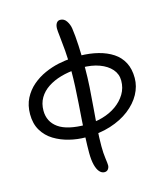

<svg xmlns="http://www.w3.org/2000/svg" viewBox="-143 -865 1057 1232"><g transform="rotate(-15 385.5 -249.0)"><path d="M339 13Q284 13 229.5 -0.5Q175 -14 130 -41.5Q85 -69 58 -114Q31 -159 31 -222Q31 -282 54.5 -327.5Q78 -373 116 -405.5Q154 -438 200 -458.5Q246 -479 292.5 -489Q339 -499 377 -500L391 -424Q337 -421 288 -407Q239 -393 201 -368Q163 -343 141.5 -306.5Q120 -270 120 -222Q120 -186 134.5 -157Q149 -128 178.5 -107Q208 -86 254 -75.5Q300 -65 361 -65Q419 -65 471.5 -80Q524 -95 564 -123.5Q604 -152 628 -191.5Q652 -231 652 -280Q652 -324 623.5 -356.5Q595 -389 545 -407.5Q495 -426 429 -426L438 -503Q503 -502 558 -488Q613 -474 654 -447Q695 -420 717.5 -377Q740 -334 740 -274Q740 -219 712 -167.5Q684 -116 631 -75Q578 -34 504 -10.5Q430 13 339 13ZM397 260Q379 260 364.5 244Q350 228 341.5 195.5Q333 163 333 114Q333 67 335.5 13.5Q338 -40 342 -96Q346 -152 350 -209Q354 -266 356.5 -319.5Q359 -373 359 -421Q359 -500 354 -559Q349 -618 344.5 -656Q340 -694 340 -708Q340 -731 349 -744.5Q358 -758 374 -758Q400 -758 415.5 -734.5Q431 -711 435 -684Q442 -637 445.5 -567.5Q449 -498 449 -415Q449 -357 445 -291Q441 -225 435 -157.5Q429 -90 424.5 -25.5Q420 39 420 94Q420 140 425 175Q430 210 430 223Q430 237 421.5 248.5Q413 260 397 260Z"/></g></svg>

Font: Shantell Sans Light
Style: Regular
Weight: 400
Version: Version 1.011;[c5ecc13dd]